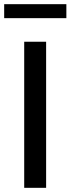

<svg xmlns="http://www.w3.org/2000/svg" viewBox="-45 -900 338 920"><path d="M71 0V-700H176V0ZM-25 -813V-880H273V-813Z"/></svg>

Font: Red Hat Display Medium
Style: Regular
Weight: 500
Designer: Pentagram, MCKL
Foundry: Pentagram, MCKL
Version: Version 1.023